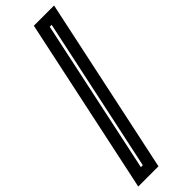

<svg xmlns="http://www.w3.org/2000/svg" viewBox="-340 -762 987 987"><g transform="rotate(-45 154.0 -268.0)"><path d="M-21.5 214 183.5 -750H330.5L125.5 214ZM58.5 153H72.5L251.5 -688.5H237.5Z"/></g></svg>

Font: Tourney Thin
Style: Bold Italic
Weight: 700
Italic angle: -12°
Version: Version 1.015